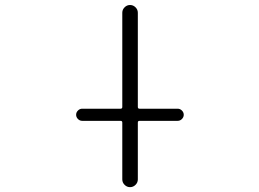

<svg xmlns="http://www.w3.org/2000/svg" viewBox="-20 -774 1040 772"><path d="M310.5 -288.1Q300.8 -288.1 293.5 -295.4Q286.1 -302.7 286.1 -312.5Q286.1 -322.3 293.5 -329.6Q300.8 -336.9 310.5 -336.9H464.8Q471.7 -336.9 471.7 -343.8V-722.7Q471.7 -735.4 481 -744.6Q490.2 -753.9 502.9 -753.9Q515.6 -753.9 524.9 -744.6Q534.2 -735.4 534.2 -722.7V-343.8Q534.2 -336.9 541 -336.9H694.3Q704.1 -336.9 711.4 -329.6Q718.8 -322.3 718.8 -312.5Q718.8 -302.7 711.4 -295.4Q704.1 -288.1 694.3 -288.1H541Q534.2 -288.1 534.2 -281.2V-52.7Q534.2 -40 524.9 -30.8Q515.6 -21.5 502.9 -21.5Q490.2 -21.5 481 -30.8Q471.7 -40 471.7 -52.7V-281.2Q471.7 -288.1 464.8 -288.1Z"/></svg>

Font: Rounded Mgen+ 1mn light
Style: Regular
Weight: 200
Designer: [Source Han Sans]
Ryoko NISHIZUKA  (kana & ideographs); Paul D. Hunt (Latin, Greek & Cyrillic); Wenlong ZHANG  (bopomofo
Version: Version 1.059.20150602